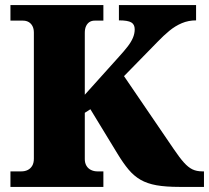

<svg xmlns="http://www.w3.org/2000/svg" viewBox="-20 -734 821 754"><path d="M21 0V-61H64Q78 -61 89 -66.5Q100 -72 106.5 -83Q113 -94 113 -111V-606Q113 -621 107.5 -631.5Q102 -642 92.5 -647.5Q83 -653 70 -653H21V-714H386V-653H352Q340 -653 331.5 -647.5Q323 -642 318 -631.5Q313 -621 313 -605V-362L447 -511Q468 -534 481.5 -551.5Q495 -569 502 -585.5Q509 -602 509 -619Q509 -638 495.5 -646Q482 -654 447 -654V-714H750V-654Q720 -654 694 -643Q668 -632 645 -613Q622 -594 599 -570L467 -435L662 -149Q685 -115 702 -96Q719 -77 735.5 -69Q752 -61 775 -61H781V0H685Q631 0 594.5 -6.5Q558 -13 532 -28Q506 -43 485 -68Q464 -93 441 -131L335 -305L313 -291V-109Q313 -94 319.5 -83Q326 -72 337.5 -66.5Q349 -61 362 -61H386V0Z"/></svg>

Font: Noto Serif Armenian Black
Style: Regular
Weight: 900
Version: Version 2.007